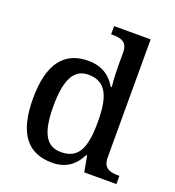

<svg xmlns="http://www.w3.org/2000/svg" viewBox="-138 -869 901 988"><g transform="rotate(20 312.0 -375.0)"><path d="M257 10C335 10 380 -28 410 -87H415L431 0H607V-45H600C556 -45 518 -54 518 -114V-760H318V-715H326C370 -715 408 -707 408 -649V-574C408 -542 410 -495 414 -461H408C379 -511 332 -547 256 -547C125 -547 53 -460 53 -267C53 -75 125 10 257 10ZM281 -57C198 -57 165 -126 165 -267C165 -405 198 -480 280 -480C378 -480 408 -405 408 -268C408 -125 378 -57 281 -57Z"/></g></svg>

Font: Noto Serif Vithkuqi Medium
Style: Regular
Weight: 500
Version: Version 1.005